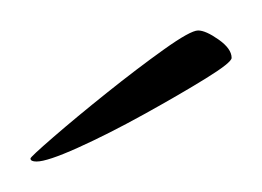

<svg xmlns="http://www.w3.org/2000/svg" viewBox="-20 -506 172 126"><path d="M4 -400Q0 -400 0 -402Q0 -403 15 -416Q30 -429 50 -445Q70 -461 87.5 -473.5Q105 -486 110 -486Q115 -486 123.5 -480Q132 -474 132 -468Q132 -465 115 -454.5Q98 -444 74.5 -431Q51 -418 31 -409Q11 -400 4 -400Z"/></svg>

Font: Inspiration
Style: Regular
Weight: 400
Designer: Robert E. Leuschke
Foundry: Robert E. Leuschke
Version: Version 2.010; ttfautohint (v1.8.3)